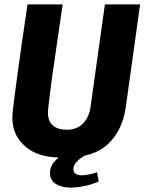

<svg xmlns="http://www.w3.org/2000/svg" viewBox="-20 -706 657 873"><path d="M302 147Q260 147 233.5 130Q207 113 207 81Q207 54 224 33Q235 20 246 10Q149 8 94 -41Q36 -91 36 -172Q36 -183 39 -209.5Q42 -236 47.5 -278Q53 -320 61 -379Q69 -438 80 -514.5Q91 -591 105 -686H265Q248 -569 236 -487.5Q224 -406 216.5 -352.5Q209 -299 205.5 -267.5Q202 -236 200 -219.5Q198 -203 198 -194Q198 -154 221 -135Q244 -116 283 -116Q330 -116 358 -145Q386 -174 392 -222L457 -686H617L552 -219Q537 -114 472 -52Q430 -12 364 2Q345 13 331 27Q314 43 314 64Q314 78 324.5 84.5Q335 91 352 91Q369 91 387 87Q405 83 421 77L429 119Q398 133 364 140Q330 147 302 147Z"/></svg>

Font: Chivo Mono Medium
Style: Bold Italic
Weight: 700
Italic angle: -8.05°
Monospace: yes
Version: Version 1.008